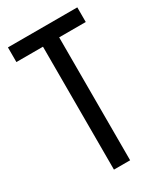

<svg xmlns="http://www.w3.org/2000/svg" viewBox="-180 -840 742 863"><g transform="rotate(-30 190.5 -408.0)"><path d="M232 -51V-689H370V-765H10V-689H148V-51Z"/></g></svg>

Font: Noto Sans Tamil UI ExtraCondensed
Style: Regular
Weight: 400
Width: 2
Designer: Jelle Bosma - Monotype Design Team
Foundry: Monotype Imaging Inc.
Version: Version 2.004